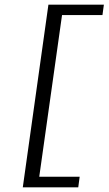

<svg xmlns="http://www.w3.org/2000/svg" viewBox="-20 -721 462 817"><path d="M313 76H77L186 -701H422L416 -657H244L147 31H319Z"/></svg>

Font: Arsenal SC
Style: Italic
Weight: 400
Italic angle: -9.10001°
Designer: Andrij Shevchenko
Foundry: Stairsfor
Version: Version 2.001; ttfautohint (v1.8.4.7-5d5b)